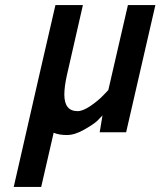

<svg xmlns="http://www.w3.org/2000/svg" viewBox="-20 -520 631 755"><path d="M233 -148Q233 -83 285 -83Q306 -83 336 -103.5Q366 -124 386 -145L406 -166L483 -500H591L476 0H372L383 -66Q375 -57 362 -44.5Q349 -32 311.5 -10.5Q274 11 243 11Q212 11 191 2L142 215H34L135 -227L198 -500H306L243 -224Q233 -179 233 -148Z"/></svg>

Font: Titillium Web SemiBold
Style: Italic
Weight: 600
Italic angle: -13°
Version: Version 1.002;PS 57.000;hotconv 1.0.70;makeotf.lib2.5.55311